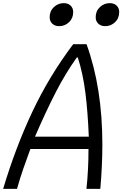

<svg xmlns="http://www.w3.org/2000/svg" viewBox="-44 -1197 776 1217"><path d="M562.5 -1087.9Q562.5 -1127 589.2 -1152Q615.9 -1177.1 651.7 -1177.1Q679 -1177.1 695.3 -1161.5Q711.6 -1145.8 711.6 -1120.4Q711.6 -1081.4 685.2 -1056.3Q658.9 -1031.2 623 -1031.2Q595.7 -1031.2 579.1 -1046.9Q562.5 -1062.5 562.5 -1087.9ZM270.8 -1087.9Q270.8 -1127 297.5 -1152Q324.2 -1177.1 360 -1177.1Q387.4 -1177.1 403.6 -1161.5Q419.9 -1145.8 419.9 -1120.4Q419.9 -1081.4 393.6 -1056.3Q367.2 -1031.2 331.4 -1031.2Q304 -1031.2 287.4 -1046.9Q270.8 -1062.5 270.8 -1087.9ZM-24.1 0Q54 -261.1 160.8 -488Q267.6 -714.8 419.9 -916.7H504.6Q604.8 -640.6 604.8 -281.9Q604.8 -146.5 591.8 0H503.9Q516.9 -117.8 516.9 -252.6H148.4Q141.9 -233.7 127.3 -193.4Q112.6 -153 103.8 -127.9Q95.1 -102.9 83.7 -67.1Q72.3 -31.2 63.8 0ZM518.9 -330.7Q512.4 -489.6 497.1 -610.4Q481.8 -731.1 449.2 -832.7H442.7Q370.4 -731.1 308.6 -610.7Q246.7 -490.2 177.7 -330.7Z"/></svg>

Font: Monoid
Style: Italic
Weight: 400
Width: 4
Italic angle: -11°
Monospace: yes
Version: Version 0.61